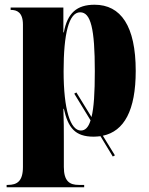

<svg xmlns="http://www.w3.org/2000/svg" viewBox="-20 -568 630 812"><path d="M8 224H336V214H313C275 214 250 199 250 138V29C250 -17 250 -62 248 -108H250C268 -28 297 10 376 10C386 10 395 9 405 8L457 94L466 89L415 6C505 -13 554 -101 554 -268C554 -458 491 -548 380 -548C305 -548 265 -513 250 -431H248V-536H25V-526H27C51 -526 77 -516 77 -464V138C77 199 52 214 13 214H8ZM322 -16C278 -16 249 -103 249 -267C249 -425 271 -516 319 -516C364 -516 381 -447 381 -267C381 -175 377 -112 367 -73L303 -177L294 -172L363 -59C354 -29 340 -16 322 -16Z"/></svg>

Font: Noto Serif Display Condensed Black
Style: Regular
Weight: 900
Width: 3
Designer: Monotype Design Team
Foundry: Monotype Imaging Inc.
Version: Version 2.009